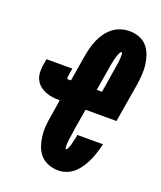

<svg xmlns="http://www.w3.org/2000/svg" viewBox="-139 -831 778 928"><g transform="rotate(20 250.0 -367.5)"><path d="M272 8Q246 8 221.5 -1Q197 -10 180.5 -28Q164 -46 155.5 -69.5Q147 -93 143.5 -119Q140 -145 142 -171.5Q144 -198 149 -225L163 -313Q144 -313 125.5 -315.5Q107 -318 90 -324.5Q73 -331 59 -342.5Q45 -354 37 -370Q29 -386 27.5 -404.5Q26 -423 29 -442L35 -478H168L162 -442Q161 -439 161 -436.5Q161 -434 161 -431Q161 -428 161 -425Q161 -422 164 -422H181L204 -560Q208 -581 213.5 -602Q219 -623 228.5 -644Q238 -665 251.5 -683.5Q265 -702 283.5 -716Q302 -730 324 -736.5Q346 -743 367 -743Q393 -743 417 -734Q441 -725 457 -706.5Q473 -688 481.5 -664Q490 -640 493 -615Q496 -590 494 -563.5Q492 -537 488 -510L455 -313H296L278 -207Q278 -203 277.5 -200Q277 -197 276.5 -193.5Q276 -190 275.5 -186.5Q275 -183 274.5 -179.5Q274 -176 273.5 -173Q273 -170 272.5 -166.5Q272 -163 271.5 -159.5Q271 -156 270.5 -153Q270 -150 269.5 -146.5Q269 -143 269 -139.5Q269 -136 268.5 -132.5Q268 -129 268 -126Q268 -123 268 -119.5Q268 -116 268 -113Q268 -110 268.5 -106Q269 -102 272 -102Q277 -102 279 -106.5Q281 -111 283 -115.5Q285 -120 286.5 -124Q288 -128 289 -132.5Q290 -137 291 -141.5Q292 -146 293 -150Q294 -154 295 -158.5Q296 -163 297 -167.5Q298 -172 299 -176Q300 -180 300 -185H432Q427 -163 420.5 -142Q414 -121 405 -100.5Q396 -80 383.5 -60.5Q371 -41 354 -25Q337 -9 315.5 -0.5Q294 8 272 8ZM341 -422 358 -528Q362 -553 366 -577.5Q370 -602 369 -626Q369 -629 367.5 -631.5Q366 -634 364 -634Q360 -634 358 -629.5Q356 -625 354 -621Q352 -617 350.5 -613Q349 -609 348 -605Q347 -601 345.5 -597.5Q344 -594 343 -590Q342 -586 341.5 -582Q341 -578 340 -574Q339 -570 338 -566Q337 -562 336.5 -558Q336 -554 335 -550Q334 -546 334 -542L314 -422Z"/></g></svg>

Font: Iosevka Slab Heavy Oblique
Style: Regular
Weight: 900
Italic angle: -9°
Monospace: yes
Designer: Belleve Invis
Foundry: Belleve Invis
Version: Version 11.1.1; ttfautohint (v1.8.3)